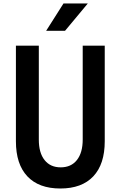

<svg xmlns="http://www.w3.org/2000/svg" viewBox="-20 -1061 690 1098"><path d="M71 -800H202V-262Q202 -187 235 -145.5Q268 -104 327 -104Q387 -104 420 -146Q453 -188 453 -263V-800H579V-253Q579 -122 513.5 -52.5Q448 17 325 17Q202 17 136.5 -52.5Q71 -122 71 -253ZM244 -885 343 -1041H482L352 -885Z"/></svg>

Font: Martian Mono SemiCondensed Medium
Style: Regular
Weight: 500
Width: 4
Designer: Roman Shamin
Foundry: Evil Martians
Version: Version 1.000